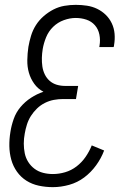

<svg xmlns="http://www.w3.org/2000/svg" viewBox="-20 -763 515 791"><path d="M198 8Q168 8 140 2Q112 -4 89 -18.5Q66 -33 50 -55.5Q34 -78 26.5 -105Q19 -132 18.5 -161Q18 -190 23 -220Q27 -246 36.5 -273Q46 -300 64.5 -322Q83 -344 107.5 -360Q132 -376 159 -385Q136 -397 121 -418Q106 -439 99 -463.5Q92 -488 92.5 -515.5Q93 -543 97 -570Q101 -593 108 -616Q115 -639 128 -659.5Q141 -680 160 -696.5Q179 -713 200.5 -724Q222 -735 245.5 -739Q269 -743 292 -743Q316 -743 338.5 -739.5Q361 -736 380.5 -726.5Q400 -717 415.5 -702Q431 -687 440.5 -667Q450 -647 452 -624Q454 -601 450 -578Q450 -576 449.5 -573.5Q449 -571 448 -569H389L390 -575Q394 -598 389.5 -620.5Q385 -643 371 -659Q357 -675 336 -682Q315 -689 292 -689Q268 -689 243 -680Q218 -671 199 -652.5Q180 -634 170 -609.5Q160 -585 156 -561Q153 -543 152.5 -525Q152 -507 154.5 -489.5Q157 -472 164.5 -456.5Q172 -441 184.5 -430Q197 -419 213.5 -414Q230 -409 249 -409H302L293 -355H240Q221 -355 202 -351.5Q183 -348 165 -339Q147 -330 132.5 -316Q118 -302 107.5 -285.5Q97 -269 91 -250Q85 -231 82 -213Q78 -192 78 -171.5Q78 -151 82 -131.5Q86 -112 96.5 -95.5Q107 -79 122.5 -67.5Q138 -56 157.5 -51Q177 -46 198 -46Q223 -46 248.5 -53.5Q274 -61 295.5 -77.5Q317 -94 332.5 -116.5Q348 -139 358 -164L409 -143Q397 -111 376 -82Q355 -53 327 -32Q299 -11 265 -1.5Q231 8 198 8Z"/></svg>

Font: Iosevka QP Light
Style: Italic
Weight: 300
Italic angle: -9°
Designer: Belleve Invis
Foundry: Belleve Invis
Version: Version 20.0.0; ttfautohint (v1.8.4)